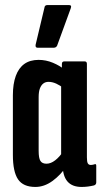

<svg xmlns="http://www.w3.org/2000/svg" viewBox="-20 -734 401 760"><path d="M120 6Q72 6 51.5 -24Q31 -54 31 -121V-357Q31 -402 42.5 -433.5Q54 -465 76.5 -481Q99 -497 133 -497Q162 -497 189.5 -485.5Q217 -474 236 -458L233 -384Q218 -396 202.5 -403Q187 -410 172 -410Q160 -410 151.5 -403.5Q143 -397 138 -384Q133 -371 133 -349V-137Q133 -108 140 -97Q147 -86 164 -86Q181 -86 198.5 -99.5Q216 -113 231 -136L245 -78Q220 -41 187.5 -17.5Q155 6 120 6ZM303 6Q228 6 228 -82V-99L222 -106V-418L225 -443V-481Q225 -491 235 -491H315Q324 -491 324 -481V-111Q324 -94 327.5 -87.5Q331 -81 340 -81Q344 -81 348 -82Q352 -83 355 -84Q361 -86 361 -78V-12Q361 -3 352 0Q327 6 303 6ZM129 -545Q119 -545 121 -557L156 -704Q157 -714 168 -714H253Q265 -714 260 -701L206 -553Q202 -545 192 -545Z"/></svg>

Font: Sofia Sans Extra Condensed
Style: Bold
Weight: 700
Designer: Botio Nikoltchev, Ani Petrova
Foundry: lettersoup
Version: Version 4.101